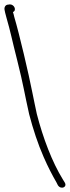

<svg xmlns="http://www.w3.org/2000/svg" viewBox="-131 -666 318 876"><path d="M-110 -620C-109 -615 -107 -604 -102 -587C-82 -518 -77 -487 -52 -389C-24 -278 -19 -238 2 -145C20 -76 42 -9 68 50C88 96 108 134 127 167L133 179C147 201 178 188 164 166L156 153C107 74 65 -37 37 -146C30 -177 24 -209 17 -242C0 -329 -43 -512 -66 -589C-68 -598 -70 -606 -72 -611C-54 -618 -65 -646 -86 -646L-93 -645C-106 -645 -113 -633 -110 -620Z"/></svg>

Font: Stray Cat
Style: OpObl
Weight: 400
Version: Version 1.0